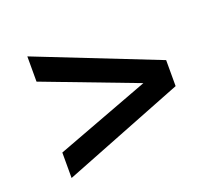

<svg xmlns="http://www.w3.org/2000/svg" viewBox="-98 -677 924 820"><g transform="rotate(-20 363.5 -267.5)"><path d="M97.2 8.8V-106.9L523.9 -267.1L97.2 -429.2V-543.9L648.9 -326.2V-208Z"/></g></svg>

Font: Archivo Expanded
Style: Bold
Weight: 700
Width: 7
Designer: Hector Gatti
Foundry: Omnibus-Type
Version: Version 2.001